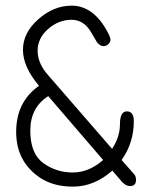

<svg xmlns="http://www.w3.org/2000/svg" viewBox="-20 -657 536 690"><path d="M120.1 -348.6Q62.5 -417 62.5 -478Q62.5 -539.1 117.7 -587.9Q172.9 -636.7 237.3 -636.7Q316.4 -636.7 367.2 -541Q377 -522.5 377 -514.2Q377 -505.9 369.6 -498.5Q362.3 -491.2 351.1 -491.2Q339.8 -491.2 328.1 -505.9Q318.4 -521.5 308.6 -539.1Q282.2 -585.9 237.3 -585.9Q190.4 -585.9 152.8 -552.7Q115.2 -519.5 115.2 -474.6Q115.2 -429.7 152.3 -387.7L382.8 -122.1Q411.1 -165 411.1 -210.9Q411.1 -256.8 436 -256.8Q460.9 -256.8 460.9 -221.7Q460.9 -143.6 417 -82L461.9 -31.2Q468.8 -23.4 468.8 -10.7Q468.8 11.7 447.3 11.7Q432.6 11.7 418 -3.9L383.8 -43.9Q318.4 13.7 242.2 13.7Q172.9 13.7 125 -17.6Q38.1 -75.2 38.1 -183.1Q38.1 -291 120.1 -348.6ZM350.6 -82 153.3 -311.5Q88.9 -270.5 88.9 -187.5Q88.9 -104.5 135.7 -70.8Q182.6 -37.1 241.2 -37.1Q299.8 -37.1 350.6 -82Z"/></svg>

Font: Jura
Style: Book
Weight: 400
Version: Version 2.5